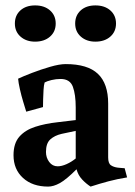

<svg xmlns="http://www.w3.org/2000/svg" viewBox="-20 -674 499 710"><path d="M193 -59Q208 -59 226 -67Q244 -75 260 -88V-190L208 -179Q182 -173 166 -158.5Q150 -144 150 -112Q150 -91 162 -75Q174 -59 193 -59ZM380 -291V-92Q380 -70 390 -63Q400 -56 416 -54Q424 -53 432.5 -52.5Q441 -52 441 -52L450 -18Q413 -12 381 -3.5Q349 5 315 16Q298 5 283.5 -10.5Q269 -26 263 -48Q225 -10 201.5 3Q178 16 158 16Q100 16 65 -16Q30 -48 30 -100Q30 -144 51.5 -168.5Q73 -193 110 -205Q147 -217 193 -222L260 -230V-277Q260 -324 249.5 -353Q239 -382 204 -382Q187 -382 170.5 -378Q154 -374 145 -369Q142 -359 141 -341.5Q140 -324 139.5 -306.5Q139 -289 139 -278L77 -261Q73 -274 66 -297Q59 -320 53.5 -344.5Q48 -369 47 -383Q66 -392 98.5 -404.5Q131 -417 165.5 -427Q200 -437 223 -437Q304 -437 342 -401Q380 -365 380 -291ZM35 -587Q35 -617 55.4 -635.5Q75.9 -654 109.9 -654Q144 -654 165 -635.5Q186 -617 186 -587Q186 -557 164.9 -538.5Q143.8 -520 109.7 -520Q77 -520 56 -538.5Q35 -557 35 -587ZM258 -587Q258 -617 278.4 -635.5Q298.9 -654 332.9 -654Q367 -654 388 -635.5Q409 -617 409 -587Q409 -557 387.9 -538.5Q366.8 -520 332.7 -520Q300 -520 279 -538.5Q258 -557 258 -587Z"/></svg>

Font: Buenard
Style: Regular
Weight: 400
Version: Version 2.000